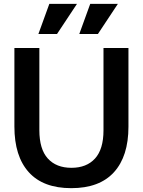

<svg xmlns="http://www.w3.org/2000/svg" viewBox="-20 -970 744 1000"><path d="M351 10Q205 10 130 -73Q55 -156 55 -311V-720H185V-292Q185 -193 229 -144.5Q273 -96 352 -96Q431 -96 475 -144.5Q519 -193 519 -291V-720H649V-310Q649 -156 573.5 -73Q498 10 351 10ZM277 -793H180L237 -950H381ZM490 -793H393L450 -950H594Z"/></svg>

Font: Instrument Sans SemiBold
Style: Regular
Weight: 600
Designer: Rodrigo Fuenzalida
Foundry: fragTYPE
Version: Version 1.000;gftools[0.9.28]